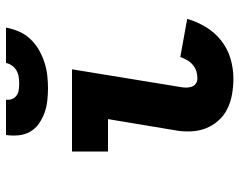

<svg xmlns="http://www.w3.org/2000/svg" viewBox="-99 -691 798 640"><g transform="rotate(-90 300.0 -371.0)"><path d="M359 8Q332 8 306 3.5Q280 -1 257.5 -12Q235 -23 218 -42Q201 -61 192 -84.5Q183 -108 182 -135Q181 -162 186 -188L223 -410H115V-530H389L330 -169Q328 -159 328 -149.5Q328 -140 331 -131Q334 -122 341.5 -117Q349 -112 359 -112Q371 -112 382.5 -115.5Q394 -119 404 -127.5Q414 -136 420 -147Q426 -158 430 -169L557 -146Q548 -114 530 -84Q512 -54 484.5 -32.5Q457 -11 424 -1.5Q391 8 359 8ZM326 -610Q305 -610 283.5 -612.5Q262 -615 243 -622Q224 -629 207.5 -640.5Q191 -652 181 -669.5Q171 -687 169 -708Q167 -729 170 -750H288Q286 -739 290 -729.5Q294 -720 302 -714.5Q310 -709 320.5 -707.5Q331 -706 342 -706Q352 -706 363 -707.5Q374 -709 384 -714.5Q394 -720 401 -729.5Q408 -739 410 -750H528Q524 -728 515 -707Q506 -686 490 -669Q474 -652 454 -640.5Q434 -629 412.5 -622Q391 -615 369 -612.5Q347 -610 326 -610Z"/></g></svg>

Font: Iosevka Curly Heavy Extended
Style: Italic
Weight: 900
Width: 7
Italic angle: -9°
Monospace: yes
Designer: Belleve Invis
Foundry: Belleve Invis
Version: Version 11.1.0; ttfautohint (v1.8.3)